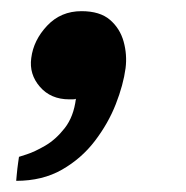

<svg xmlns="http://www.w3.org/2000/svg" viewBox="-20 -180 333 344"><path d="M9 144Q9 144 10 133Q11 122 12.5 111.5Q14 101 14 101Q14 101 28 96.5Q42 92 61 81Q80 70 96 49.5Q112 29 116 -3Q114 -2 110.5 -2Q107 -2 104 -2Q71 -2 51.5 -24.5Q32 -47 36 -76Q40 -108 64.5 -134Q89 -160 126 -160Q159 -160 177 -144.5Q195 -129 201.5 -105.5Q208 -82 205 -58Q201 -28 187.5 6.5Q174 41 150 72.5Q126 104 91 124Q56 144 9 144Z"/></svg>

Font: Inclusive Sans
Style: Bold Italic
Weight: 700
Italic angle: -7°
Designer: Olivia King
Foundry: Olivia King
Version: Version 2.004